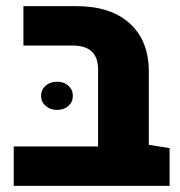

<svg xmlns="http://www.w3.org/2000/svg" viewBox="-20 -608 588 628"><path d="M24.9 0V-128.9H300.8L466.8 -134.3L534.7 -123.5V0ZM300.8 -38.6V-381.3Q300.8 -419.9 280 -439.5Q259.3 -459 217.8 -459H56.6V-587.9H230Q341.8 -587.9 404.3 -531.5Q466.8 -475.1 466.8 -373.5V-38.6ZM166.5 -248.5Q144 -248.5 129.2 -261.7Q114.3 -274.9 114.3 -294.4Q114.3 -314.5 129.2 -327.6Q144 -340.8 166.5 -340.8Q189 -340.8 203.6 -327.6Q218.3 -314.5 218.3 -294.4Q218.3 -274.4 203.6 -261.5Q189 -248.5 166.5 -248.5Z"/></svg>

Font: Heebo ExtraBold
Style: Regular
Weight: 800
Designer: Oded Ezer
Foundry: Ezer Type House
Version: Version 3.100